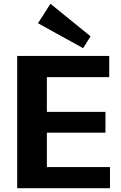

<svg xmlns="http://www.w3.org/2000/svg" viewBox="-20 -996 642 1016"><path d="M193 -112H562V0H71V-700H558V-588H193L228 -675V-346L193 -404H538V-294H193L228 -352V-25ZM459 -804 420 -741 181 -873 247 -976Z"/></svg>

Font: Pathway Extreme
Style: Bold
Weight: 700
Designer: Eduardo Rodriguez Tunni
Foundry: Eduardo Rodriguez Tunni
Version: Version 1.001;gftools[0.9.26]